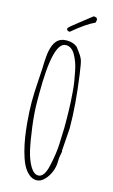

<svg xmlns="http://www.w3.org/2000/svg" viewBox="-142 -986 625 1059"><g transform="rotate(15 170.0 -456.5)"><path d="M148.4 -817.4Q130.4 -817.4 130.4 -832Q130.4 -837.9 189.7 -883.5Q249 -929.2 254.4 -934.1Q276.4 -934.1 276.4 -918.5Q276.4 -918 273.4 -903.3Q223.1 -880.9 148.4 -817.4ZM286.1 -301.8 276.9 -172.9 278.8 -168.9Q271 -135.3 271 -108.4Q271 -81.5 260.3 -53Q249.5 -24.4 228.3 -1.7Q207 21 182.6 21Q158.2 21 137.2 2.4Q116.2 -16.1 102.3 -45.2Q88.4 -74.2 77.9 -114Q67.4 -153.8 61.5 -192.1Q55.7 -230.5 51.8 -271.5Q45.9 -339.8 45.9 -389.9Q45.9 -439.9 50.3 -503.9Q54.7 -567.9 55.2 -586.4Q55.7 -605 56.2 -619.1Q56.6 -633.3 58.6 -653.1Q60.5 -672.9 63.7 -687.7Q66.9 -702.6 73.2 -718.3Q79.6 -733.9 88.9 -744.1Q109.4 -767.1 146.2 -767.1Q183.1 -767.1 207 -747.1Q210.4 -741.7 224.9 -723.1Q239.3 -704.6 246.3 -687.7Q253.4 -670.9 262.2 -605Q286.1 -434.1 286.1 -301.8ZM147.9 -741.2Q74.2 -741.2 74.2 -444.8V-405.8Q74.2 -336.4 84.7 -256.6Q95.2 -176.8 106.7 -127Q118.2 -77.1 138.9 -42Q159.7 -6.8 185.1 -6.8Q219.2 -6.8 234.9 -76.4Q250.5 -146 253.4 -200.2Q256.8 -274.4 256.8 -296.9V-320.8Q256.8 -339.4 256.6 -352.3Q256.3 -365.2 255.9 -394.8Q255.4 -424.3 253.9 -447.3Q252.4 -470.2 250 -502.9Q247.6 -535.6 243.2 -561.3Q238.8 -586.9 233.2 -616Q227.5 -645 219.5 -666Q211.4 -687 201.2 -705.1Q180.2 -741.2 147.9 -741.2Z"/></g></svg>

Font: Amatic SC
Style: Regular
Weight: 400
Version: Version 1.004